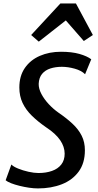

<svg xmlns="http://www.w3.org/2000/svg" viewBox="-20 -1044 549 1072"><path d="M192 8Q169 8 142 4Q115 0 88.8 -6.5Q62.5 -13 42 -21Q21.5 -29 11.5 -37.5L43.5 -125.5Q54 -114 80.8 -103Q107.5 -92 139 -85Q170.5 -78 195 -78Q237.5 -78 270.5 -89.8Q303.5 -101.5 322.2 -125.5Q341 -149.5 341 -186Q341 -224.5 315.8 -261.5Q290.5 -298.5 237 -333.5Q191.5 -365 158 -397.8Q124.5 -430.5 106.2 -469Q88 -507.5 88 -555.5Q88 -620 118.8 -664.5Q149.5 -709 202.2 -732Q255 -755 320.5 -755Q381 -755 423.8 -742.8Q466.5 -730.5 489.5 -713L455 -629.5Q435 -650 397.2 -660.5Q359.5 -671 325.5 -671Q290.5 -671 261.5 -661.8Q232.5 -652.5 215 -631.5Q197.5 -610.5 196 -576Q195.5 -549 211.2 -519.2Q227 -489.5 252.5 -462.2Q278 -435 306.5 -415Q352.5 -383.5 385.5 -352.5Q418.5 -321.5 436.2 -286Q454 -250.5 454 -205Q454 -133 419.2 -85.8Q384.5 -38.5 325.2 -15.2Q266 8 192 8ZM196.5 -811.5 154 -848.5 317 -1024.5H404L498.5 -848.5L448 -815L347.5 -930Z"/></svg>

Font: Koeln Type Sans
Style: Italic
Weight: 400
Italic angle: -7.5°
Designer: Eben Sorkin
Foundry: Eben Sorkin
Version: Version 2.001